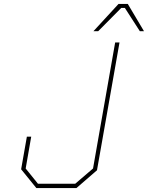

<svg xmlns="http://www.w3.org/2000/svg" viewBox="-20 -952 749 972"><path d="M453 -794 580 -932H627L709 -794H688L612 -912H594L477 -794ZM164 0 87 -95 116 -260H138L110 -99L172 -22H361L451 -99L563 -737H585L471 -90L367 0Z"/></svg>

Font: Tomorrow Thin
Style: Italic
Weight: 250
Italic angle: -10°
Designer: Tony de Marco, Monica Rizzolli
Foundry: Just in Type
Version: Version 2.002